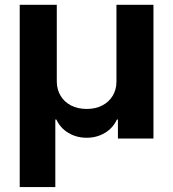

<svg xmlns="http://www.w3.org/2000/svg" viewBox="-20 -565 707 783"><path d="M60.4 197.8V-545.5H211.6V-232.2Q212 -199.6 227.1 -174.4Q242.2 -149.1 269.7 -134.9Q297.2 -120.7 333.5 -120.7Q369.7 -120.7 397 -134.9Q424.4 -149.1 439.6 -174.4Q454.9 -199.6 454.9 -232.2V-545.5H605.8V0H460.9V-77.4H456.7Q440.3 -42.3 407.3 -22.7Q374.3 -3.2 333.5 -3.2Q292.6 -3.2 259.4 -22.7Q226.2 -42.3 209.9 -77.4H205.6V197.8Z"/></svg>

Font: InterMG
Style: Bold
Weight: 700
Designer: Rasmus Andersson
Foundry: rsms
Version: Version 3.019;December 26, 2023;FontCreator 15.0.0.2955 64-b